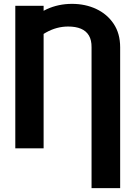

<svg xmlns="http://www.w3.org/2000/svg" viewBox="-20 -757 690 980"><path d="M593.3 203.1H447.3V-515.6Q447.8 -552.2 433.8 -575.7Q419.9 -599.1 393.1 -610.4Q366.2 -621.6 328.1 -621.6Q269 -621.6 215.1 -591.3Q161.1 -561 113.8 -504.9V-635.3Q158.7 -682.6 218.5 -710Q278.3 -737.3 347.2 -737.3Q415.5 -737.3 471.2 -711.2Q526.9 -685.1 560.1 -635.5Q593.3 -585.9 593.3 -515.6ZM202.6 -727.5V0H58.1V-727.5Z"/></svg>

Font: Inter 28pt
Style: Bold
Weight: 700
Designer: Rasmus Andersson
Foundry: rsms
Version: Version 4.001;git-66647c0bb